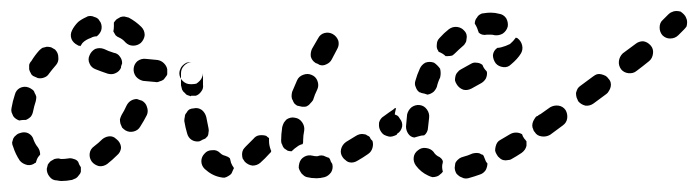

<svg xmlns="http://www.w3.org/2000/svg" viewBox="-28 -304 1268 349"><path d="M103 23Q106 22 110 20Q113 18 115 15Q118 12 119 8Q119 4 119 0Q116 -4 114 -10Q111 -14 106 -15Q101 -17 96 -16Q90 -15 84 -15Q81 -15 79 -16Q75 -16 71 -15Q67 -13 64 -11Q61 -8 59 -5Q58 -1 57 3Q57 11 62 17Q67 24 76 24Q80 25 84 25Q93 25 103 23ZM192 -35Q192 -42 187 -48Q184 -51 180 -54Q175 -57 169 -56Q163 -55 158 -51Q151 -44 143 -38Q136 -33 135 -25Q134 -17 139 -10Q144 -4 152 -2Q160 -1 167 -6Q176 -13 185 -22Q191 -27 192 -35ZM22 -4Q13 -6 8 -12Q0 -24 -4 -37Q-6 -41 -6 -45Q-5 -49 -4 -52Q-2 -56 1 -58Q4 -61 8 -62Q16 -65 23 -62Q31 -58 33 -50Q36 -42 41 -36Q43 -33 44 -30Q45 -26 45 -23Q41 -19 39 -14Q38 -11 37 -8Q37 -8 37 -8Q36 -8 36 -8Q30 -3 22 -4ZM239 -110Q237 -117 230 -121Q226 -122 221 -124Q215 -124 210 -121Q205 -118 202 -112Q198 -103 193 -95Q191 -91 190 -87Q190 -83 191 -79Q192 -76 194 -72Q197 -69 200 -67Q207 -63 215 -65Q223 -67 227 -74Q234 -85 239 -95Q242 -102 239 -110ZM-7 -100Q-8 -104 -7 -108Q-5 -120 -1 -132Q1 -140 8 -144Q16 -148 24 -145Q27 -144 31 -141Q34 -139 35 -135Q37 -132 38 -128Q38 -124 37 -120Q34 -111 32 -101Q31 -96 28 -92Q24 -88 19 -86Q18 -86 16 -86Q12 -86 7 -85Q4 -86 1 -88Q-2 -90 -4 -93Q-6 -97 -7 -100ZM329 -152Q332 -154 335 -157Q338 -160 339 -163Q341 -167 341 -171Q341 -179 335 -185Q329 -191 321 -191H318Q314 -191 311 -190Q307 -188 304 -185Q301 -182 300 -179Q298 -175 298 -171Q298 -163 304 -157Q310 -151 318 -151H321Q325 -151 329 -152ZM262 -156Q258 -154 254 -155Q243 -156 232 -157Q224 -159 219 -165Q214 -172 215 -180Q216 -188 222 -193Q229 -198 237 -197Q248 -196 258 -195Q265 -194 270 -189Q275 -184 276 -178Q276 -175 276 -171Q276 -170 276 -169Q275 -166 273 -164Q271 -161 269 -159Q266 -157 262 -156ZM25 -186Q26 -190 29 -193Q35 -203 43 -212Q46 -215 49 -217Q53 -218 57 -219Q61 -219 65 -218Q69 -216 72 -214Q78 -208 78 -200Q79 -192 74 -186Q67 -178 61 -170Q58 -165 52 -163Q47 -161 41 -162Q37 -164 32 -166Q29 -168 28 -171Q26 -174 25 -178Q25 -182 25 -186ZM146 -178Q138 -181 135 -188Q131 -196 135 -204Q138 -211 145 -215Q153 -218 161 -215Q169 -211 179 -208Q186 -207 190 -201Q194 -196 194 -189Q193 -186 192 -183Q192 -182 192 -181Q189 -174 182 -171Q176 -168 168 -170Q156 -174 146 -178ZM102 -233Q99 -241 103 -249Q107 -257 114 -264Q120 -269 129 -273Q132 -275 136 -275Q140 -275 144 -273Q148 -272 151 -269Q153 -266 155 -263Q158 -256 156 -249Q154 -243 148 -238Q142 -238 137 -235Q128 -232 122 -226Q120 -223 118 -220Q117 -221 115 -221Q114 -221 113 -222Q105 -226 102 -233ZM184 -269Q187 -271 191 -273Q194 -274 198 -274Q202 -273 206 -272Q219 -265 229 -255Q235 -249 235 -240Q234 -232 228 -226Q222 -221 214 -221Q206 -221 200 -227Q195 -233 188 -236Q185 -237 182 -240Q180 -243 178 -247Q179 -251 179 -256Q179 -259 179 -262Q179 -262 179 -262Q179 -262 179 -263Q181 -266 184 -269Z M548 20Q548 20 548 20Q554 20 562 18Q569 16 574 9Q578 2 576 -6Q576 -6 576 -6Q573 -10 572 -14Q571 -16 570 -17Q568 -18 567 -18Q563 -20 560 -21Q556 -22 552 -21Q550 -20 548 -20Q544 -20 540 -21Q532 -23 525 -19Q518 -15 516 -7Q515 -3 515 1Q516 5 518 8Q520 12 523 14Q526 17 530 18Q538 20 547 20Q547 20 548 20ZM393 11Q391 14 387 16Q384 18 380 19Q376 19 372 18Q357 15 344 3Q338 -3 338 -11Q338 -19 344 -25Q349 -31 358 -31Q366 -32 372 -26Q376 -22 381 -21Q384 -20 386 -19Q388 -18 390 -16Q391 -12 392 -8Q394 -3 397 1Q397 1 397 2Q397 3 396 4Q395 7 393 11ZM464 -27Q465 -28 465 -30Q464 -31 464 -32Q461 -40 461 -48Q461 -50 461 -53Q458 -55 456 -57Q450 -59 443 -58Q437 -57 433 -52Q425 -44 419 -38Q416 -35 414 -32Q412 -28 412 -24Q412 -20 413 -16Q415 -13 417 -10Q423 -4 431 -3Q439 -3 445 -8Q454 -16 462 -25Q463 -26 464 -27ZM649 -35Q651 -42 649 -48Q647 -50 646 -51Q645 -53 644 -55Q642 -57 639 -58Q637 -60 634 -60Q630 -61 626 -60Q622 -59 619 -57Q609 -51 601 -46Q594 -41 592 -33Q590 -25 595 -18Q597 -15 600 -13Q603 -10 607 -9Q611 -8 615 -9Q619 -10 622 -12Q631 -17 641 -24Q647 -28 649 -35ZM485 -41Q483 -44 483 -48Q483 -60 485 -73Q486 -77 488 -81Q490 -84 493 -87Q496 -89 500 -90Q504 -91 508 -90Q516 -89 521 -82Q526 -75 525 -67Q523 -57 523 -49Q523 -47 523 -46Q523 -44 522 -42Q517 -41 513 -38Q507 -34 502 -29Q499 -29 495 -30Q492 -32 489 -34Q486 -37 485 -41ZM307 -84Q307 -88 308 -92Q308 -96 311 -99Q313 -103 316 -105Q320 -107 324 -107Q332 -109 339 -104Q345 -99 347 -91Q349 -80 351 -71Q352 -67 351 -63Q351 -59 349 -56Q348 -55 347 -54Q346 -53 345 -52Q343 -51 340 -50Q337 -48 334 -47Q326 -46 320 -50Q314 -54 312 -62Q309 -72 307 -84ZM703 -74Q704 -82 699 -88Q697 -92 694 -94Q690 -96 686 -97Q683 -97 679 -97Q675 -96 672 -93L670 -92Q663 -87 661 -79Q660 -71 665 -64Q667 -61 670 -59Q674 -57 678 -56Q681 -55 685 -56Q689 -57 693 -59L694 -61Q701 -65 703 -74ZM502 -129Q502 -133 503 -137Q507 -147 512 -158Q515 -165 523 -168Q531 -171 538 -168Q546 -165 549 -157Q552 -149 549 -142Q544 -132 541 -122Q539 -119 536 -116Q534 -113 530 -111Q528 -110 526 -110Q523 -110 521 -110Q517 -111 512 -112Q509 -114 507 -116Q505 -119 504 -122Q502 -125 502 -129ZM303 -141Q302 -145 301 -149Q301 -160 301 -171Q301 -179 307 -185Q313 -191 321 -191Q329 -191 335 -185Q341 -179 341 -171Q341 -160 341 -150Q342 -143 338 -138Q334 -132 328 -130Q324 -130 320 -130Q319 -130 319 -129Q316 -130 313 -131Q310 -132 308 -135Q305 -137 303 -141ZM550 -234Q554 -242 562 -244Q570 -246 577 -242Q584 -238 587 -230Q589 -222 585 -215Q580 -205 575 -196Q572 -190 565 -187Q559 -184 553 -186Q550 -188 547 -189Q546 -189 545 -190Q539 -194 537 -201Q536 -208 539 -215Q544 -224 550 -234Z M855 5Q858 -1 858 -7Q856 -9 855 -11Q853 -16 851 -21Q850 -22 849 -23Q847 -23 846 -24Q843 -26 839 -26Q835 -26 831 -25Q822 -21 814 -19Q810 -18 807 -16Q803 -13 801 -10Q799 -7 799 -3Q798 1 799 5Q800 9 802 12Q805 15 808 17Q812 19 815 20Q819 21 823 20Q834 17 845 13Q851 11 855 5ZM758 18Q754 17 750 15Q737 9 728 -3Q723 -10 724 -18Q725 -26 732 -31Q738 -36 746 -35Q755 -34 760 -28Q763 -23 768 -20Q771 -19 774 -16Q776 -14 777 -11Q777 -8 776 -5Q775 1 777 8Q775 11 772 13Q769 16 765 17Q762 18 758 18ZM926 -32Q928 -35 929 -39Q929 -41 929 -43Q929 -45 929 -47Q927 -50 925 -52Q922 -56 921 -60Q916 -63 910 -63Q904 -63 899 -60Q890 -55 882 -50Q878 -48 876 -45Q874 -42 873 -38Q872 -34 872 -30Q873 -26 875 -23Q877 -19 880 -17Q883 -14 887 -13Q891 -12 895 -13Q899 -13 902 -15Q911 -20 920 -26Q923 -28 926 -32ZM712 -96Q714 -104 720 -109Q727 -114 735 -113Q743 -112 748 -105Q753 -98 752 -90Q751 -81 750 -72Q750 -68 748 -64Q746 -60 743 -58Q738 -58 732 -56Q728 -55 725 -54Q718 -55 714 -61Q710 -67 710 -74Q711 -84 712 -96ZM980 -74Q981 -82 976 -88Q974 -92 971 -94Q967 -96 963 -97Q960 -97 956 -97Q952 -96 949 -93H948Q945 -91 943 -87Q941 -84 940 -80Q939 -76 940 -72Q941 -69 943 -65Q946 -62 949 -60Q952 -58 956 -57Q960 -56 964 -57Q968 -58 971 -60V-61Q978 -65 980 -74ZM692 -108Q691 -107 689 -107Q688 -106 687 -105Q678 -99 670 -93Q663 -89 661 -81Q660 -72 665 -66Q669 -59 676 -58Q683 -56 690 -59Q687 -67 688 -75Q688 -87 690 -99Q691 -104 692 -108ZM749 -132Q755 -133 760 -137Q764 -141 766 -146Q768 -155 772 -163Q773 -167 773 -171Q773 -175 772 -179Q770 -182 767 -185Q764 -188 761 -190Q753 -193 745 -190Q738 -186 735 -179Q730 -168 727 -157Q725 -151 728 -145Q730 -139 735 -136Q737 -136 738 -135Q744 -134 749 -132ZM855 -161Q858 -167 857 -174Q856 -174 856 -175Q851 -180 849 -186Q844 -190 838 -190Q833 -191 828 -188L810 -178Q806 -176 804 -173Q801 -170 800 -166Q799 -162 799 -158Q800 -154 802 -151Q806 -144 814 -141Q821 -139 829 -143L847 -153Q852 -156 855 -161ZM921 -222Q919 -230 912 -235Q911 -235 911 -235Q910 -235 910 -236Q905 -229 899 -224Q891 -220 883 -218Q879 -217 876 -217Q869 -212 868 -204Q868 -196 873 -189Q878 -183 887 -182Q895 -181 901 -187Q913 -197 919 -207Q923 -214 921 -222ZM788 -251Q795 -256 803 -255Q811 -254 816 -248Q819 -245 820 -241Q821 -237 820 -233Q820 -229 818 -226Q816 -222 813 -220Q806 -214 800 -208Q797 -205 794 -203Q790 -202 786 -202Q785 -202 784 -202Q783 -202 782 -202Q777 -207 769 -210Q769 -210 769 -211Q765 -216 766 -223Q766 -230 771 -235Q779 -244 788 -251ZM845 -278Q848 -280 852 -280Q858 -281 864 -281Q872 -281 879 -279Q887 -278 892 -271Q896 -264 895 -256Q893 -248 886 -243Q879 -239 871 -240Q868 -241 864 -241Q861 -241 857 -241Q853 -240 849 -241Q845 -242 842 -245Q842 -246 841 -248Q839 -255 835 -261Q835 -264 836 -267Q837 -270 839 -272Q841 -276 845 -278Z M1003 -89Q1004 -97 1000 -104Q995 -111 987 -112Q979 -113 972 -109L948 -92Q945 -90 943 -86Q941 -83 940 -79Q940 -75 941 -71Q941 -67 944 -64Q948 -57 957 -56Q965 -55 972 -59L995 -76Q1002 -81 1003 -89ZM1079 -139Q1081 -142 1082 -146Q1083 -150 1082 -154Q1081 -158 1078 -161Q1076 -164 1073 -166Q1069 -168 1065 -169Q1061 -170 1057 -169Q1054 -168 1050 -165L1027 -148Q1024 -146 1022 -143Q1020 -139 1019 -135Q1019 -131 1020 -127Q1021 -124 1023 -120Q1028 -114 1036 -112Q1044 -111 1051 -116L1074 -133Q1077 -135 1079 -139ZM1159 -207Q1160 -215 1155 -221Q1149 -228 1141 -229Q1133 -229 1127 -224Q1116 -216 1104 -207Q1098 -201 1097 -193Q1096 -185 1101 -178Q1106 -172 1114 -171Q1123 -170 1129 -175Q1141 -184 1152 -193Q1158 -198 1159 -207ZM1220 -256Q1221 -260 1221 -264Q1221 -268 1219 -272Q1218 -275 1215 -278Q1212 -281 1209 -283Q1205 -284 1201 -284Q1197 -284 1193 -282Q1190 -281 1187 -278Q1182 -273 1177 -268Q1171 -263 1171 -254Q1171 -246 1176 -240Q1182 -234 1190 -234Q1199 -234 1205 -240Q1210 -245 1215 -250Q1218 -253 1220 -256Z"/></svg>

Font: FRB American Cursive Dashed
Style: Bold Italic
Weight: 700
Italic angle: -25°
Version: Version 2.0;Modular Font Editor K font №1